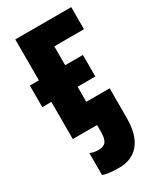

<svg xmlns="http://www.w3.org/2000/svg" viewBox="-197 -619 769 918"><g transform="rotate(-30 187.5 -160.0)"><path d="M177 230Q117 230 88 219V98Q111 107 134 107Q163 107 175 91Q187 75 187 38V0H53V-205H3V-324H53V-550H362V-428H198V-324H296V-205H198V-122H327V40Q327 135 287.5 182.5Q248 230 177 230Z"/></g></svg>

Font: Noto Sans ExtraCondensed ExtraBold
Style: Regular
Weight: 800
Width: 2
Designer: Monotype Design Team
Foundry: Monotype Imaging Inc.
Version: Version 2.013; ttfautohint (v1.8.4.7-5d5b)